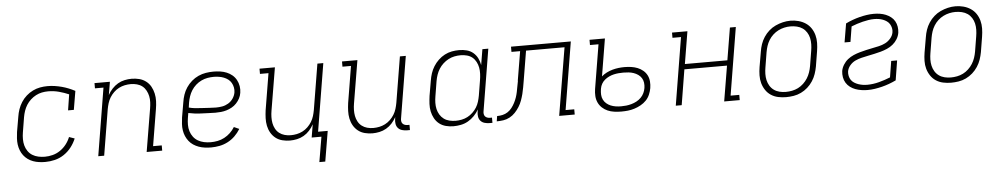

<svg xmlns="http://www.w3.org/2000/svg" viewBox="-39 -875 7279 1391"><g transform="rotate(-5 3600.0 -179.5)"><path d="M261 8Q238 8 215.5 5Q193 2 172.5 -5.5Q152 -13 134.5 -25.5Q117 -38 104 -55Q91 -72 83 -92.5Q75 -113 72 -135Q69 -157 70.5 -180Q72 -203 75 -226L94 -336Q98 -363 107 -389Q116 -415 131.5 -439.5Q147 -464 169 -483.5Q191 -503 216.5 -515.5Q242 -528 269 -533Q296 -538 324 -538Q351 -538 377 -534Q403 -530 427.5 -523.5Q452 -517 475.5 -507.5Q499 -498 522 -486L499 -350H457L475 -465Q440 -480 402.5 -490Q365 -500 325 -500Q302 -500 279.5 -495.5Q257 -491 236 -480Q215 -469 197 -452.5Q179 -436 166.5 -416Q154 -396 146.5 -374Q139 -352 135 -329L117 -219Q113 -195 113 -170.5Q113 -146 119 -124Q125 -102 138 -83Q151 -64 170.5 -52Q190 -40 213.5 -35Q237 -30 261 -30Q289 -30 318 -37.5Q347 -45 372.5 -62.5Q398 -80 417 -104.5Q436 -129 447 -157L487 -143Q473 -109 450 -79.5Q427 -50 396 -29.5Q365 -9 330 -0.5Q295 8 261 8Z M646 0 727 -492H665V-530H777L761 -435Q774 -459 793 -479.5Q812 -500 835 -513.5Q858 -527 884 -532.5Q910 -538 935 -538Q964 -538 991 -531Q1018 -524 1039.5 -507.5Q1061 -491 1074 -467.5Q1087 -444 1093 -417Q1099 -390 1098 -361.5Q1097 -333 1092 -304L1048 -38H1111V0H998L1050 -311Q1054 -334 1055 -357Q1056 -380 1051.5 -401.5Q1047 -423 1036.5 -442.5Q1026 -462 1009.5 -475Q993 -488 971 -494Q949 -500 926 -500Q904 -500 882 -495.5Q860 -491 839.5 -480.5Q819 -470 802 -453.5Q785 -437 773 -417.5Q761 -398 754.5 -376.5Q748 -355 744 -333L689 0Z M1467 8Q1444 8 1421 5Q1398 2 1377 -5.5Q1356 -13 1338 -25Q1320 -37 1306.5 -54Q1293 -71 1284.5 -91Q1276 -111 1272.5 -133.5Q1269 -156 1270.5 -179.5Q1272 -203 1275 -226L1294 -336Q1298 -363 1307 -390Q1316 -417 1332.5 -441.5Q1349 -466 1371.5 -485.5Q1394 -505 1420.5 -517Q1447 -529 1475 -533.5Q1503 -538 1530 -538Q1555 -538 1579.5 -534.5Q1604 -531 1626 -522Q1648 -513 1666 -498Q1684 -483 1695.5 -462Q1707 -441 1711 -416.5Q1715 -392 1711 -368Q1708 -347 1698 -328Q1688 -309 1673 -293Q1658 -277 1639 -266.5Q1620 -256 1600 -250Q1580 -244 1559.5 -242Q1539 -240 1519 -240Q1494 -240 1469 -241.5Q1444 -243 1419.5 -243.5Q1395 -244 1371 -247Q1347 -250 1323 -255L1317 -219Q1313 -195 1313 -170Q1313 -145 1320 -122.5Q1327 -100 1341 -81.5Q1355 -63 1375 -51.5Q1395 -40 1418.5 -35Q1442 -30 1467 -30Q1492 -30 1517.5 -35Q1543 -40 1566.5 -52.5Q1590 -65 1609.5 -83.5Q1629 -102 1643 -125L1681 -108Q1664 -80 1640.5 -57Q1617 -34 1588 -19Q1559 -4 1528 2Q1497 8 1467 8ZM1526 -277Q1549 -277 1572 -281Q1595 -285 1616 -297.5Q1637 -310 1651 -330.5Q1665 -351 1669 -374Q1672 -392 1668.5 -410.5Q1665 -429 1656 -444.5Q1647 -460 1633 -470.5Q1619 -481 1602.5 -487.5Q1586 -494 1567 -497Q1548 -500 1530 -500Q1507 -500 1484 -496Q1461 -492 1439 -481.5Q1417 -471 1398.5 -454.5Q1380 -438 1367 -417.5Q1354 -397 1346.5 -374.5Q1339 -352 1335 -329L1330 -294Q1353 -288 1377.5 -285.5Q1402 -283 1427 -282Q1452 -281 1476.5 -279Q1501 -277 1526 -277Z M2281 182H2238L2269 0H2198L2214 -95Q2201 -71 2182.5 -50.5Q2164 -30 2140.5 -16.5Q2117 -3 2091 2.5Q2065 8 2040 8Q2012 8 1984.5 1Q1957 -6 1936 -22.5Q1915 -39 1901.5 -62.5Q1888 -86 1882.5 -113Q1877 -140 1878 -168.5Q1879 -197 1883 -226L1927 -492H1865V-530H1977L1925 -219Q1921 -196 1920.5 -173Q1920 -150 1924 -128.5Q1928 -107 1938.5 -87.5Q1949 -68 1966 -55Q1983 -42 2004.5 -36Q2026 -30 2049 -30Q2071 -30 2093 -34.5Q2115 -39 2135.5 -49.5Q2156 -60 2173 -76.5Q2190 -93 2202 -112.5Q2214 -132 2220.5 -153.5Q2227 -175 2231 -197L2286 -530H2329L2248 -38H2318Z M2640 8Q2612 8 2584.5 1Q2557 -6 2536 -22.5Q2515 -39 2501.5 -62.5Q2488 -86 2482.5 -113Q2477 -140 2478 -168.5Q2479 -197 2483 -226L2527 -492H2465V-530H2577L2525 -219Q2521 -196 2520.5 -173Q2520 -150 2524 -128.5Q2528 -107 2538.5 -87.5Q2549 -68 2566 -55Q2583 -42 2604.5 -36Q2626 -30 2649 -30Q2671 -30 2693 -34.5Q2715 -39 2735.5 -49.5Q2756 -60 2773 -76.5Q2790 -93 2802 -112.5Q2814 -132 2820.5 -153.5Q2827 -175 2831 -197L2886 -530H2929L2855 -81Q2853 -71 2854.5 -61Q2856 -51 2862 -44Q2868 -37 2877.5 -33.5Q2887 -30 2897 -30H2912V8H2891Q2873 8 2855.5 3Q2838 -2 2826.5 -14.5Q2815 -27 2812 -45Q2809 -63 2812 -81L2814 -95Q2801 -71 2782.5 -50.5Q2764 -30 2740.5 -16.5Q2717 -3 2691 2.5Q2665 8 2640 8Z M3229 8Q3201 8 3174 1Q3147 -6 3126 -22.5Q3105 -39 3092 -63Q3079 -87 3073.5 -113.5Q3068 -140 3069.5 -168.5Q3071 -197 3075 -226L3094 -336Q3098 -362 3106.5 -388Q3115 -414 3130 -438Q3145 -462 3166 -482Q3187 -502 3212 -515Q3237 -528 3263.5 -533Q3290 -538 3317 -538Q3346 -538 3372.5 -531Q3399 -524 3419 -507Q3439 -490 3451 -466Q3463 -442 3467 -416L3486 -530H3529L3455 -81Q3453 -71 3454.5 -61Q3456 -51 3462 -44Q3468 -37 3477.5 -33.5Q3487 -30 3497 -30H3512V8H3491Q3473 8 3455.5 3Q3438 -2 3426.5 -14.5Q3415 -27 3412 -45Q3409 -63 3412 -81L3415 -98Q3401 -73 3380.5 -52Q3360 -31 3335.5 -17Q3311 -3 3283.5 2.5Q3256 8 3229 8Q3229 8 3229 8Q3229 8 3229 8ZM3249 -30Q3270 -30 3292.5 -34.5Q3315 -39 3335 -49.5Q3355 -60 3372.5 -76.5Q3390 -93 3402 -112.5Q3414 -132 3420.5 -153.5Q3427 -175 3431 -197L3449 -307Q3453 -330 3454 -353.5Q3455 -377 3451 -399Q3447 -421 3436.5 -441Q3426 -461 3409.5 -474.5Q3393 -488 3370.5 -494Q3348 -500 3325 -500Q3302 -500 3279.5 -495.5Q3257 -491 3236 -480Q3215 -469 3197 -452.5Q3179 -436 3166.5 -416Q3154 -396 3146.5 -374Q3139 -352 3135 -329L3117 -219Q3113 -196 3112.5 -172.5Q3112 -149 3117 -127Q3122 -105 3133.5 -86Q3145 -67 3162.5 -54Q3180 -41 3202.5 -35.5Q3225 -30 3249 -30Z M3544 0 3550 -38Q3570 -38 3590 -42.5Q3610 -47 3627.5 -58.5Q3645 -70 3658 -87Q3671 -104 3680.5 -122.5Q3690 -141 3696.5 -160Q3703 -179 3707 -198.5Q3711 -218 3714.5 -238Q3718 -258 3722 -277Q3722 -277 3722 -277.5Q3722 -278 3722 -278V-280Q3722 -280 3722 -281Q3722 -282 3722 -283L3757 -492H3694V-530H4129L4048 -38H4111V0H3998L4080 -492H3800L3764 -275Q3760 -252 3756 -228.5Q3752 -205 3746 -181.5Q3740 -158 3731.5 -134.5Q3723 -111 3709.5 -89.5Q3696 -68 3678.5 -49.5Q3661 -31 3638.5 -19Q3616 -7 3592 -3.5Q3568 0 3544 0Z M4450 8Q4450 8 4450 8Q4450 8 4449 8Q4424 8 4398.5 4.5Q4373 1 4351 -8.5Q4329 -18 4311 -34.5Q4293 -51 4283 -73Q4273 -95 4271.5 -120Q4270 -145 4274 -171L4327 -492H4265V-530H4377L4332 -258Q4349 -273 4370 -283.5Q4391 -294 4413 -300Q4435 -306 4456.5 -308.5Q4478 -311 4500 -311Q4525 -311 4549 -307.5Q4573 -304 4594.5 -295.5Q4616 -287 4634 -272Q4652 -257 4662.5 -236.5Q4673 -216 4675 -191.5Q4677 -167 4673 -143Q4669 -120 4659 -96.5Q4649 -73 4631.5 -55Q4614 -37 4591.5 -24.5Q4569 -12 4545 -4.5Q4521 3 4497.5 5.5Q4474 8 4450 8ZM4451 -30Q4470 -30 4488.5 -32Q4507 -34 4526.5 -39.5Q4546 -45 4564 -54.5Q4582 -64 4596.5 -78.5Q4611 -93 4619.5 -111Q4628 -129 4631 -148Q4634 -167 4631.5 -186Q4629 -205 4619.5 -220Q4610 -235 4595 -245.5Q4580 -256 4562.5 -262Q4545 -268 4526 -270Q4507 -272 4488 -272Q4470 -272 4453 -270.5Q4436 -269 4418.5 -265Q4401 -261 4384 -253Q4367 -245 4352.5 -233Q4338 -221 4329 -205Q4320 -189 4317 -171L4316 -165Q4313 -145 4314 -126Q4315 -107 4323 -90.5Q4331 -74 4345 -62Q4359 -50 4376 -43Q4393 -36 4412 -33Q4431 -30 4451 -30Z M4846 0 4927 -492H4865V-530H4977L4938 -295H5247L5286 -530H5329L5248 -38H5311V0H5198L5241 -257H4931L4889 0Z M5648 8Q5619 8 5590.5 2Q5562 -4 5538.5 -19.5Q5515 -35 5499.5 -58.5Q5484 -82 5476.5 -109Q5469 -136 5469.5 -166Q5470 -196 5475 -226L5494 -336Q5498 -363 5507 -389.5Q5516 -416 5532 -440.5Q5548 -465 5570 -484.5Q5592 -504 5618 -516Q5644 -528 5671.5 -534.5Q5699 -541 5727 -541Q5756 -541 5784.5 -533.5Q5813 -526 5836.5 -510.5Q5860 -495 5875.5 -472Q5891 -449 5898.5 -421.5Q5906 -394 5905.5 -364Q5905 -334 5900 -304L5882 -194Q5877 -167 5868 -140.5Q5859 -114 5843 -89.5Q5827 -65 5805 -45.5Q5783 -26 5757 -13.5Q5731 -1 5703 3.5Q5675 8 5648 8ZM5649 -30Q5672 -30 5695 -34.5Q5718 -39 5739 -49.5Q5760 -60 5778 -77Q5796 -94 5808.5 -114Q5821 -134 5828.5 -156Q5836 -178 5840 -201L5858 -311Q5862 -334 5862.5 -358Q5863 -382 5858 -404Q5853 -426 5841 -445Q5829 -464 5811 -476.5Q5793 -489 5770 -494.5Q5747 -500 5723 -500Q5701 -500 5678.5 -495Q5656 -490 5635 -479.5Q5614 -469 5596 -452.5Q5578 -436 5565.5 -415.5Q5553 -395 5546 -373.5Q5539 -352 5535 -329L5517 -219Q5513 -196 5512.5 -172.5Q5512 -149 5517 -127Q5522 -105 5533.5 -86Q5545 -67 5563 -54Q5581 -41 5603.5 -35.5Q5626 -30 5649 -30Z M6241 8Q6218 8 6195.5 4.5Q6173 1 6152.5 -6.5Q6132 -14 6114.5 -27Q6097 -40 6085.5 -58.5Q6074 -77 6070 -99.5Q6066 -122 6069 -145Q6073 -168 6086.5 -190Q6100 -212 6119.5 -227.5Q6139 -243 6162 -253Q6185 -263 6208.5 -269.5Q6232 -276 6255.5 -281.5Q6279 -287 6302.5 -291.5Q6326 -296 6350 -301.5Q6374 -307 6396 -318Q6418 -329 6435 -349Q6452 -369 6456 -392Q6459 -408 6455.5 -424Q6452 -440 6444 -453Q6436 -466 6423 -475Q6410 -484 6395.5 -489.5Q6381 -495 6365 -497.5Q6349 -500 6332 -500Q6311 -500 6290 -496.5Q6269 -493 6248 -488Q6227 -483 6206 -476Q6185 -469 6165 -461L6147 -350H6104L6127 -486Q6151 -498 6177 -507.5Q6203 -517 6228.5 -523.5Q6254 -530 6280.5 -534Q6307 -538 6333 -538Q6356 -538 6378 -534.5Q6400 -531 6419.5 -523Q6439 -515 6456 -502Q6473 -489 6483.5 -470.5Q6494 -452 6497.5 -430Q6501 -408 6498 -386Q6494 -362 6481 -340.5Q6468 -319 6448.5 -303Q6429 -287 6406 -277Q6383 -267 6359.5 -260.5Q6336 -254 6312.5 -249Q6289 -244 6265 -239Q6241 -234 6217.5 -228.5Q6194 -223 6171.5 -212.5Q6149 -202 6132 -182Q6115 -162 6111 -138Q6109 -122 6112.5 -105.5Q6116 -89 6125 -76Q6134 -63 6147.5 -54.5Q6161 -46 6176.5 -40.5Q6192 -35 6208.5 -32.5Q6225 -30 6242 -30Q6263 -30 6284.5 -33Q6306 -36 6327 -41.5Q6348 -47 6369 -54Q6390 -61 6410 -69L6429 -187H6472L6449 -44Q6424 -32 6398 -22.5Q6372 -13 6346 -6.5Q6320 0 6293.5 4Q6267 8 6241 8Z M6848 8Q6819 8 6790.5 2Q6762 -4 6738.5 -19.5Q6715 -35 6699.5 -58.5Q6684 -82 6676.5 -109Q6669 -136 6669.5 -166Q6670 -196 6675 -226L6694 -336Q6698 -363 6707 -389.5Q6716 -416 6732 -440.5Q6748 -465 6770 -484.5Q6792 -504 6818 -516Q6844 -528 6871.5 -534.5Q6899 -541 6927 -541Q6956 -541 6984.5 -533.5Q7013 -526 7036.5 -510.5Q7060 -495 7075.5 -472Q7091 -449 7098.5 -421.5Q7106 -394 7105.5 -364Q7105 -334 7100 -304L7082 -194Q7077 -167 7068 -140.5Q7059 -114 7043 -89.5Q7027 -65 7005 -45.5Q6983 -26 6957 -13.5Q6931 -1 6903 3.5Q6875 8 6848 8ZM6849 -30Q6872 -30 6895 -34.5Q6918 -39 6939 -49.5Q6960 -60 6978 -77Q6996 -94 7008.5 -114Q7021 -134 7028.5 -156Q7036 -178 7040 -201L7058 -311Q7062 -334 7062.5 -358Q7063 -382 7058 -404Q7053 -426 7041 -445Q7029 -464 7011 -476.5Q6993 -489 6970 -494.5Q6947 -500 6923 -500Q6901 -500 6878.5 -495Q6856 -490 6835 -479.5Q6814 -469 6796 -452.5Q6778 -436 6765.5 -415.5Q6753 -395 6746 -373.5Q6739 -352 6735 -329L6717 -219Q6713 -196 6712.5 -172.5Q6712 -149 6717 -127Q6722 -105 6733.5 -86Q6745 -67 6763 -54Q6781 -41 6803.5 -35.5Q6826 -30 6849 -30Z"/></g></svg>

Font: Iosevka Slab XLtEx
Style: Italic
Weight: 200
Width: 7
Italic angle: -9°
Monospace: yes
Designer: Belleve Invis
Foundry: Belleve Invis
Version: Version 11.1.0; ttfautohint (v1.8.3)